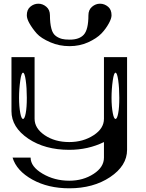

<svg xmlns="http://www.w3.org/2000/svg" viewBox="-20 -810 790 1038"><path d="M583 -727.5Q583 -710 568.4 -683.6Q551.8 -653.3 528.3 -628.9Q502.9 -602.5 456.1 -581.1Q410.2 -560.5 356.4 -560.5Q299.8 -560.5 252.9 -581.1Q201.2 -603.5 178.7 -628.9Q155.3 -655.3 138.7 -684.6Q125 -709 125 -727.5Q125 -757.8 143.6 -773.4Q163.1 -790 187.5 -790Q210.9 -790 230.5 -773.4Q250 -756.8 250 -727.5Q250 -684.6 257.8 -655.3Q264.6 -627.9 282.2 -615.2Q296.9 -604.5 315.4 -599.6Q330.1 -595.7 357.4 -595.7Q408.2 -595.7 432.6 -622.1Q458 -649.4 458 -727.5Q458 -756.8 477.5 -773.4Q497.1 -790 520.5 -790Q544.9 -790 564.5 -773.4Q583 -757.8 583 -727.5ZM625 -281.2Q625 -335 619.1 -376Q613.3 -417 604.5 -417Q595.7 -417 589.8 -376Q583 -328.1 583 -281.2Q583 -234.4 589.8 -198.2Q595.7 -167 604.5 -167Q613.3 -167 619.1 -198.2Q625 -228.5 625 -281.2ZM125 -281.2Q125 -335 119.1 -376Q113.3 -417 104.5 -417Q95.7 -417 89.8 -376Q83 -328.1 83 -281.2Q83 -234.4 89.8 -198.2Q95.7 -167 104.5 -167Q113.3 -167 119.1 -198.2Q125 -228.5 125 -281.2ZM667 -501V0Q667 85.9 575.2 147.5Q484.4 208 354.5 208Q240.2 208 155.3 161.1Q69.3 113.3 47.9 42H145.5Q145.5 90.8 210 128.9Q274.4 167 354.5 167Q429.7 167 486.3 129.9Q542 93.8 542 42V-42Q456.1 0 354.5 0Q222.7 0 132.8 -60.5Q42 -122.1 42 -209V-501H167V-168Q167 -116.2 221.7 -79.1Q276.4 -42 354.5 -42Q429.7 -42 486.3 -79.1Q542 -115.2 542 -168V-501Z"/></svg>

Font: okolaksMetalik
Style: bold
Weight: 700
Width: 7
Version: Version 0.6